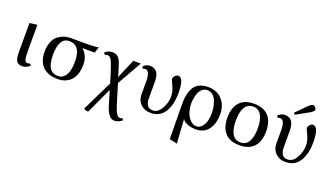

<svg xmlns="http://www.w3.org/2000/svg" viewBox="-79 -1357 3888 2238"><g transform="rotate(20 1865.0 -238.5)"><path d="M70 -124V-490L164 -502V-186Q164 -104 172.5 -73Q181 -42 210 -42Q230 -42 241 -49L254 -27Q244 -15 217 -1.5Q190 12 160 12Q109 12 89.5 -21Q70 -54 70 -124Z M350 -239Q350 -310 372 -362Q394 -414 430 -440Q466 -466 501.5 -478Q537 -490 574 -490H802Q885 -490 927 -501L903 -426H749Q827 -361 827 -248Q826 -123 766 -55.5Q706 12 596 12Q546 12 503.5 -1.5Q461 -15 425.5 -43Q390 -71 370 -121Q350 -171 350 -239ZM454 -239Q455 -123 489 -73Q523 -23 592 -23Q640 -23 670 -56.5Q700 -90 711.5 -137.5Q723 -185 723 -248Q723 -451 580 -451Q515 -451 484.5 -393.5Q454 -336 454 -239Z M1216 -76 1069 242Q1068 246 1059 246Q1044 246 1028 239.5Q1012 233 1012 226L1195 -149L1165 -248Q1127 -370 1106.5 -409.5Q1086 -449 1057 -449Q1036 -449 1023 -441L1005 -463Q1015 -476 1041 -489Q1067 -502 1097 -502Q1126 -502 1147 -492Q1168 -482 1182.5 -460Q1197 -438 1204.5 -418.5Q1212 -399 1222 -367L1257 -252L1358 -490H1452L1279 -186L1332 -11Q1346 35 1354 61Q1362 87 1376 121.5Q1390 156 1404.5 172.5Q1419 189 1434 189Q1456 189 1469 181L1482 203Q1472 215 1444.5 228.5Q1417 242 1387 242Q1313 242 1271 105Z M1493 -441 1480 -463Q1512 -502 1565 -502Q1678 -502 1678 -348V-144Q1678 -24 1767 -24Q1830 -24 1872.5 -97.5Q1915 -171 1915 -249Q1915 -294 1899.5 -336.5Q1884 -379 1869 -407.5Q1854 -436 1854 -446V-447Q1855 -467 1872.5 -486.5Q1890 -506 1910 -506Q1982 -506 1982 -317Q1982 -167 1924 -77.5Q1866 12 1752 12Q1678 12 1630 -34.5Q1582 -81 1582 -152V-313Q1582 -448 1524 -448Q1504 -448 1493 -441Z M2146 -54 2165 243 2070 222 2065 -191Q2064 -244 2068.5 -286Q2073 -328 2087 -370Q2101 -412 2124.5 -439.5Q2148 -467 2188.5 -484.5Q2229 -502 2283 -502Q2396 -502 2459.5 -431Q2523 -360 2523 -254Q2523 -128 2468 -58Q2413 12 2313 12Q2263 12 2215.5 -4.5Q2168 -21 2146 -54ZM2427 -229Q2427 -265 2420.5 -301.5Q2414 -338 2399.5 -376.5Q2385 -415 2356 -439.5Q2327 -464 2287 -464Q2255 -464 2230.5 -445.5Q2206 -427 2193.5 -402Q2181 -377 2173.5 -345Q2166 -313 2164 -292.5Q2162 -272 2162 -255Q2162 -208 2176 -157.5Q2190 -107 2225.5 -65.5Q2261 -24 2309 -24Q2352 -24 2380.5 -61.5Q2409 -99 2418 -142Q2427 -185 2427 -229Z M2675.5 -55Q2615 -122 2615 -245Q2615 -368 2675.5 -435Q2736 -502 2855 -502Q2974 -502 3034.5 -435Q3095 -368 3095 -245Q3095 -122 3034.5 -55Q2974 12 2855 12Q2736 12 2675.5 -55ZM2753 -409Q2719 -351 2719 -245Q2719 -139 2753 -81Q2787 -23 2855 -23Q2923 -23 2957 -81Q2991 -139 2991 -245Q2991 -351 2957 -409Q2923 -467 2855 -467Q2787 -467 2753 -409Z M3166 -441 3153 -463Q3185 -502 3238 -502Q3351 -502 3351 -348V-144Q3351 -24 3440 -24Q3503 -24 3545.5 -97.5Q3588 -171 3588 -249Q3588 -294 3572.5 -336.5Q3557 -379 3542 -407.5Q3527 -436 3527 -446V-447Q3528 -467 3545.5 -486.5Q3563 -506 3583 -506Q3655 -506 3655 -317Q3655 -167 3597 -77.5Q3539 12 3425 12Q3351 12 3303 -34.5Q3255 -81 3255 -152V-313Q3255 -448 3197 -448Q3177 -448 3166 -441ZM3325 -562 3444 -682Q3484 -723 3508 -723Q3520 -723 3533.5 -708.5Q3547 -694 3547 -680Q3547 -656 3491 -626L3340 -542Z"/></g></svg>

Font: Linguistics Pro
Style: Regular
Weight: 400
Designer: Stefan Peev, Context Ltd
Foundry: Stefan Peev, Context Ltd
Version: Version 001.000